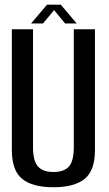

<svg xmlns="http://www.w3.org/2000/svg" viewBox="-20 -801 468 826"><path d="M210 4.5Q300 4.5 344.2 -31.5Q388.5 -67.5 388.5 -155.5V-675H297.5V-168Q297.5 -107.5 276 -84.2Q254.5 -61 210 -61Q165.5 -61 143.8 -84.2Q122 -107.5 122 -168V-675H31V-155.5Q31 -67.5 75.2 -31.5Q119.5 4.5 210 4.5ZM113.5 -700H165L212.5 -757.5L260 -700H310L241.5 -781H182.5Z"/></svg>

Font: Anybody Condensed
Style: Regular
Weight: 400
Width: 3
Designer: Tyler Finck
Foundry: Etcetera Type Company
Version: Version 1.113;gftools[0.9.25]